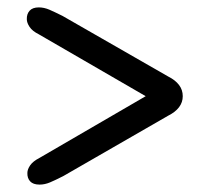

<svg xmlns="http://www.w3.org/2000/svg" viewBox="-20 -602 563 519"><path d="M385 -335.5V-348.5L86.5 -175Q69 -166 61.5 -155Q54 -144 54 -134.5Q53.5 -120.5 61.5 -111.8Q69.5 -103 87 -103Q101 -103 115.2 -109Q129.5 -115 151 -126L435 -289.5Q454 -299 464 -312.2Q474 -325.5 474 -342Q474 -359 464 -372.2Q454 -385.5 435 -395L149 -559Q128 -569.5 113.5 -575.8Q99 -582 85 -582Q68 -582 60 -573Q52 -564 52.5 -550Q52.5 -540.5 60 -529.2Q67.5 -518 84.5 -509.5Z"/></svg>

Font: Fraunces
Style: Bold
Weight: 700
Version: Version 1.000;[b76b70a41]